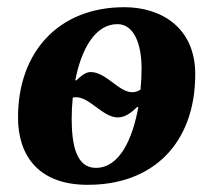

<svg xmlns="http://www.w3.org/2000/svg" viewBox="-20 -501 590 533"><path d="M220 12C404 14 522 -103 522 -295C522 -425 427 -481 325 -481C143 -481 30 -357 30 -175C30 -69 87 11 220 12ZM246 -35C192 -35 179 -98 179 -172C179 -191 180 -211 182 -230C186 -231 188 -231 192 -231C229 -231 266 -175 307 -175C328 -175 345 -189 361 -204H364C348 -115 312 -35 246 -35ZM189 -278C205 -362 243 -434 306 -434C352 -434 373 -379 373 -311C373 -292 372 -272 370 -252C362 -247 354 -245 347 -245C310 -245 274 -301 232 -301C217 -301 205 -290 192 -278Z"/></svg>

Font: STIX Two Text
Style: Bold Italic
Weight: 700
Italic angle: -12°
Designer: Ross Mills, John Hudson & Paul Hanslow, Tiro Typeworks Ltd; with prior portions MicroPress Inc. and Coen Hoffman, Elsevi
Foundry: Tiro Typeworks Ltd
Version: Version 2.13 b171